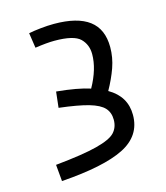

<svg xmlns="http://www.w3.org/2000/svg" viewBox="-92 -639 621 720"><g transform="rotate(-15 219.0 -279.5)"><path d="M54.7 -55.7Q162.1 -66.4 216.8 -80.6Q271.5 -94.7 289.6 -114.3Q307.6 -133.8 307.6 -163.1Q307.6 -191.4 291 -209.5Q274.4 -227.5 233.9 -239.3Q193.4 -251 119.1 -259.8L126 -321.3Q208 -313.5 255.9 -297.9Q293 -364.3 293 -421.9Q293 -459 268.6 -482.9Q244.1 -506.8 168.9 -506.8Q139.6 -506.8 93.8 -500L85 -558.6Q103.5 -562.5 131.3 -565.4Q159.2 -568.4 183.6 -568.4Q274.4 -568.4 319.8 -534.2Q365.2 -500 365.2 -429.7Q365.2 -389.6 351.6 -351.1Q337.9 -312.5 315.4 -272.5Q381.8 -234.4 381.8 -162.1Q381.8 -81.1 303.7 -42Q225.6 -2.9 60.5 8.8Z"/></g></svg>

Font: Sudo Variable
Style: Regular
Weight: 400
Monospace: yes
Designer: Jens Kutilek
Foundry: Jens Kutilek
Version: Version 0.040